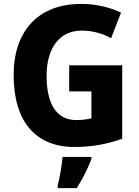

<svg xmlns="http://www.w3.org/2000/svg" viewBox="-20 -810 715 985"><path d="M335 -475V-341H449V-203C428 -198 402 -194 371 -194C267 -194 219 -282 219 -421C219 -562 284 -653 399 -653C455 -653 507 -638 550 -614L601 -745C546 -772 473 -790 397 -790C174 -790 50 -649 50 -425C50 -185 164 -56 361 -56C455 -56 534 -72 607 -98V-475ZM449 6V-5H301C298 36 286 103 276 142V155H374C406 104 430 55 449 6Z"/></svg>

Font: Noto Sans Malayalam UI SemiCondensed ExtraBold
Style: Regular
Weight: 800
Width: 4
Designer: Jelle Bosma - Monotype Design Team
Foundry: Monotype Imaging Inc.
Version: Version 2.104